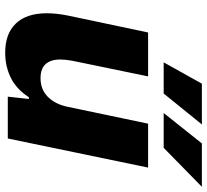

<svg xmlns="http://www.w3.org/2000/svg" viewBox="-49 -738 797 739"><g transform="rotate(90 349.5 -368.5)"><path d="M31 -150Q31 -187 40 -232L105 -540H274L214 -249Q209 -221 209 -203Q209 -126 281 -126Q324 -126 352.5 -154Q381 -182 391 -230L456 -540H625L513 0H352L361 -81H354Q324 -34 280 -12Q236 10 183 10Q109 10 70 -31.5Q31 -73 31 -150ZM302 -747H459L340 -600H220ZM532 -747H699L549 -600H415Z"/></g></svg>

Font: Mona Sans ExtraBold
Style: Italic
Weight: 800
Italic angle: -11.7°
Designer: Deni Anggara
Foundry: GitHub
Version: Version 2.000